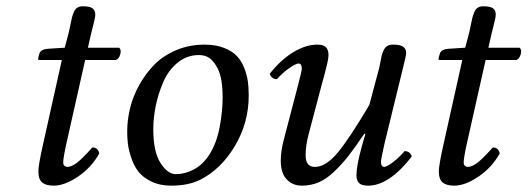

<svg xmlns="http://www.w3.org/2000/svg" viewBox="-20 -581 1679 611"><path d="M186 -429.2 199.2 -479Q201.2 -487.3 203.9 -501.5Q206.5 -515.6 208.7 -524.2Q210.9 -532.7 214.8 -542.2Q218.8 -551.8 225.8 -556.4Q232.9 -561 243.2 -561Q266.1 -561 274.7 -554.4Q283.2 -547.9 283.2 -534.2Q283.2 -528.8 281 -518.8Q278.8 -508.8 274.9 -493.7Q271 -479.5 270 -474.1L259.8 -429.2H358.9Q366.7 -423.3 362.8 -408.7Q358.9 -394 349.1 -390.1H251L191.9 -127Q181.2 -79.1 181.2 -64Q181.2 -56.2 185.5 -53Q189.9 -49.8 193.8 -49.8Q207 -49.8 224.1 -62.5Q241.2 -75.2 273.9 -111.8Q291.5 -111.8 295.9 -92.8Q271 -47.9 228.3 -19Q185.5 9.8 150.9 9.8Q126.5 9.8 114.3 -0.2Q102.1 -10.3 102.1 -36.1Q102.1 -54.7 116.2 -118.2L176.8 -390.1H106.9Q101.1 -390.1 101.1 -392.1Q101.1 -397.5 105 -409.2Q108.9 -424.3 132.8 -425.8Z M467.8 -169.9Q467.8 -98.6 490.5 -62.7Q513.2 -26.9 539.6 -26.9Q569.3 -26.9 597.4 -42Q625.5 -57.1 645.5 -87.9Q669.4 -125 679 -176.3Q688.5 -227.5 688.5 -270Q688.5 -331.5 673.3 -361.8Q662.1 -384.3 648.2 -395Q634.3 -405.8 612.8 -405.8Q575.2 -405.8 545.9 -382.1Q516.6 -358.4 500.2 -321.3Q483.9 -284.2 475.8 -245.1Q467.8 -206.1 467.8 -169.9ZM384.8 -162.1Q384.8 -199.2 394 -237.1Q403.3 -274.9 423.6 -311.3Q443.8 -347.7 471.9 -376Q500 -404.3 541.3 -421.6Q582.5 -439 630.9 -439Q666.5 -439 692.6 -428.7Q718.8 -418.5 733.6 -402.8Q748.5 -387.2 757.3 -364.5Q766.1 -341.8 768.8 -321.5Q771.5 -301.3 771.5 -276.9Q771.5 -190.4 727.5 -116.5Q683.6 -42.5 616.7 -8.8Q579.6 9.8 524.4 9.8Q488.3 9.8 461.4 -3.4Q434.6 -16.6 420.4 -34.9Q406.2 -53.2 397.7 -78.9Q389.2 -104.5 387 -123.3Q384.8 -142.1 384.8 -162.1Z M1259.3 -352.1 1203.6 -124Q1192.4 -74.2 1192.4 -66.9Q1192.4 -49.8 1202.6 -49.8Q1210.4 -49.8 1229.7 -64.2Q1249 -78.6 1267.6 -100.1Q1284.7 -100.1 1290.5 -83Q1218.3 9.8 1151.4 9.8Q1130.4 9.8 1122.3 1.2Q1114.3 -7.3 1114.3 -22.9Q1114.3 -52.7 1131.3 -115.2L1142.6 -153.8L1139.6 -155.8Q1109.9 -111.8 1089.1 -85.2Q1068.4 -58.6 1043.5 -34.9Q1018.6 -11.2 993.9 -0.7Q969.2 9.8 940.4 9.8Q911.6 9.8 892.6 -10Q873.5 -29.8 873.5 -69.8Q873.5 -100.1 883.3 -137.2L927.2 -305.2Q940.4 -355.5 940.4 -361.8Q940.4 -378.9 930.2 -378.9Q921.9 -378.9 900.6 -364.3Q879.4 -349.6 861.3 -329.1Q844.2 -329.1 838.4 -346.2Q872.6 -390.1 912.8 -414.6Q953.1 -439 989.3 -439Q1009.8 -439 1017.6 -430.4Q1025.4 -421.9 1025.4 -405.8Q1025.4 -397.5 1022.2 -382.8Q1019 -368.2 1013.2 -345.7L1004.4 -314L961.4 -150.9Q952.6 -116.2 952.6 -86.9Q952.6 -49.8 982.4 -49.8Q1017.1 -49.8 1055.2 -95.9Q1093.3 -142.1 1155.3 -247.1L1184.6 -356.9Q1187 -365.2 1189.7 -379.6Q1192.4 -394 1194.3 -402.6Q1196.3 -411.1 1200.7 -420.7Q1205.1 -430.2 1212.4 -434.6Q1219.7 -439 1230.5 -439Q1253.4 -439 1262.9 -432.4Q1272.5 -425.8 1272.5 -412.1Q1272.5 -405.3 1266.4 -381.3Q1260.3 -357.4 1259.3 -352.1Z M1460.4 -429.2 1473.6 -479Q1475.6 -487.3 1478.3 -501.5Q1481 -515.6 1483.2 -524.2Q1485.4 -532.7 1489.3 -542.2Q1493.2 -551.8 1500.2 -556.4Q1507.3 -561 1517.6 -561Q1540.5 -561 1549.1 -554.4Q1557.6 -547.9 1557.6 -534.2Q1557.6 -528.8 1555.4 -518.8Q1553.2 -508.8 1549.3 -493.7Q1545.4 -479.5 1544.4 -474.1L1534.2 -429.2H1633.3Q1641.1 -423.3 1637.2 -408.7Q1633.3 -394 1623.5 -390.1H1525.4L1466.3 -127Q1455.6 -79.1 1455.6 -64Q1455.6 -56.2 1460 -53Q1464.4 -49.8 1468.3 -49.8Q1481.4 -49.8 1498.5 -62.5Q1515.6 -75.2 1548.3 -111.8Q1565.9 -111.8 1570.3 -92.8Q1545.4 -47.9 1502.7 -19Q1460 9.8 1425.3 9.8Q1400.9 9.8 1388.7 -0.2Q1376.5 -10.3 1376.5 -36.1Q1376.5 -54.7 1390.6 -118.2L1451.2 -390.1H1381.3Q1375.5 -390.1 1375.5 -392.1Q1375.5 -397.5 1379.4 -409.2Q1383.3 -424.3 1407.2 -425.8Z"/></svg>

Font: Linux Libertine G
Style: Italic
Weight: 400
Italic angle: -12°
Designer: Philipp H. Poll
Foundry: Philipp H. Poll
Version: Version 5.1.3